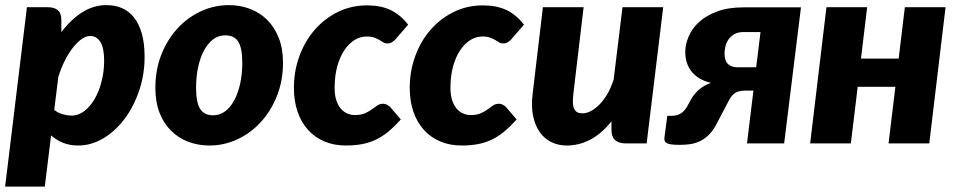

<svg xmlns="http://www.w3.org/2000/svg" viewBox="-28 -546 3644 731"><path d="M178.5 -127.5Q193 -116 210.8 -111Q228.5 -106 244.5 -106Q271.5 -106 294.2 -124Q317 -142 333.5 -171.2Q350 -200.5 359.2 -238Q368.5 -275.5 368.5 -314.5Q368.5 -364 354 -386.5Q339.5 -409 315.5 -409Q299.5 -409 282.2 -396.8Q265 -384.5 248.8 -363.5Q232.5 -342.5 218.2 -314Q204 -285.5 194 -253ZM205.5 -423.5Q241.5 -471.5 284.8 -499Q328 -526.5 377.5 -526.5Q409.5 -526.5 436 -515.2Q462.5 -504 481.8 -480Q501 -456 511.8 -418.8Q522.5 -381.5 522.5 -330Q522.5 -262 501.8 -200.8Q481 -139.5 446 -93Q411 -46.5 365.2 -19.2Q319.5 8 269.5 8Q237.5 8 211.8 -2.5Q186 -13 166.5 -30.5L142.5 164.5H-8.5L74.5 -518.5H154.5Q178.5 -518.5 192 -507.2Q205.5 -496 205.5 -470.5Z M783.5 -107Q809.5 -107 830 -122.8Q850.5 -138.5 864.8 -165.8Q879 -193 886.8 -229.2Q894.5 -265.5 894.5 -306.5Q894.5 -363 879.2 -387.2Q864 -411.5 829.5 -411.5Q803.5 -411.5 783 -395.8Q762.5 -380 748.2 -353Q734 -326 726.2 -289.5Q718.5 -253 718.5 -212Q718.5 -156.5 733.8 -131.8Q749 -107 783.5 -107ZM769.5 8Q726 8 688.2 -6.5Q650.5 -21 622.8 -48.8Q595 -76.5 579.2 -117.2Q563.5 -158 563.5 -211Q563.5 -280 586.2 -337.8Q609 -395.5 647.5 -437.5Q686 -479.5 736.8 -503Q787.5 -526.5 843.5 -526.5Q887 -526.5 924.5 -512Q962 -497.5 989.8 -469.8Q1017.5 -442 1033.5 -401.2Q1049.5 -360.5 1049.5 -307.5Q1049.5 -239.5 1026.8 -181.8Q1004 -124 965.5 -81.8Q927 -39.5 876.2 -15.8Q825.5 8 769.5 8Z M1498 -91Q1473 -63.5 1450 -44.5Q1427 -25.5 1402.5 -14Q1378 -2.5 1350.2 2.8Q1322.5 8 1289 8Q1243.5 8 1207 -7.5Q1170.5 -23 1144.8 -51.5Q1119 -80 1105 -120.5Q1091 -161 1091 -211.5Q1091 -275 1111.8 -332Q1132.5 -389 1169.8 -432Q1207 -475 1258 -500.2Q1309 -525.5 1370 -525.5Q1422 -525.5 1459.2 -507.8Q1496.5 -490 1526 -452L1476 -394.5Q1470.5 -389 1463.5 -384.8Q1456.5 -380.5 1448 -380.5Q1438 -380.5 1431.2 -384.8Q1424.5 -389 1416.5 -393.8Q1408.5 -398.5 1397 -402.8Q1385.5 -407 1367 -407Q1344 -407 1322.2 -393.8Q1300.5 -380.5 1283.5 -355.5Q1266.5 -330.5 1256.2 -294Q1246 -257.5 1246 -211Q1246 -185 1252 -165.8Q1258 -146.5 1268.5 -133.8Q1279 -121 1293 -114.5Q1307 -108 1323 -108Q1347 -108 1361.8 -114.8Q1376.5 -121.5 1387.5 -129.5Q1398.5 -137.5 1408 -144.2Q1417.5 -151 1431 -151Q1438.5 -151 1445.5 -147.2Q1452.5 -143.5 1458 -138L1498 -91Z M1939 -91Q1914 -63.5 1891 -44.5Q1868 -25.5 1843.5 -14Q1819 -2.5 1791.2 2.8Q1763.5 8 1730 8Q1684.5 8 1648 -7.5Q1611.5 -23 1585.8 -51.5Q1560 -80 1546 -120.5Q1532 -161 1532 -211.5Q1532 -275 1552.8 -332Q1573.5 -389 1610.8 -432Q1648 -475 1699 -500.2Q1750 -525.5 1811 -525.5Q1863 -525.5 1900.2 -507.8Q1937.5 -490 1967 -452L1917 -394.5Q1911.5 -389 1904.5 -384.8Q1897.5 -380.5 1889 -380.5Q1879 -380.5 1872.2 -384.8Q1865.5 -389 1857.5 -393.8Q1849.5 -398.5 1838 -402.8Q1826.5 -407 1808 -407Q1785 -407 1763.2 -393.8Q1741.5 -380.5 1724.5 -355.5Q1707.5 -330.5 1697.2 -294Q1687 -257.5 1687 -211Q1687 -185 1693 -165.8Q1699 -146.5 1709.5 -133.8Q1720 -121 1734 -114.5Q1748 -108 1764 -108Q1788 -108 1802.8 -114.8Q1817.5 -121.5 1828.5 -129.5Q1839.5 -137.5 1849 -144.2Q1858.5 -151 1872 -151Q1879.5 -151 1886.5 -147.2Q1893.5 -143.5 1899 -138L1939 -91Z M2497 -518.5 2434 0H2355Q2300 0 2300 -51V-84Q2262.5 -37 2219.5 -14.5Q2176.5 8 2130 8Q2097.5 8 2071 -5Q2044.5 -18 2026.8 -43.2Q2009 -68.5 2001.5 -105.2Q1994 -142 2000 -189.5L2039 -518.5H2194L2155 -189.5Q2152.5 -168.5 2153.2 -154Q2154 -139.5 2158.5 -130.8Q2163 -122 2170.8 -118.2Q2178.5 -114.5 2190 -114.5Q2206 -114.5 2223 -123.8Q2240 -133 2256 -149.8Q2272 -166.5 2285.8 -190.5Q2299.5 -214.5 2308.5 -244L2342 -518.5Z M2851 -290 2867.5 -424H2803.5Q2781.5 -424 2767.5 -415.8Q2753.5 -407.5 2745.2 -395.2Q2737 -383 2733.8 -368.8Q2730.5 -354.5 2730.5 -342.5Q2730.5 -315 2743.5 -302.5Q2756.5 -290 2778 -290ZM3021.5 -518 2957.5 0H2816L2840.5 -201H2809Q2794 -201 2784 -198Q2774 -195 2767 -189.5Q2760 -184 2755.2 -176.8Q2750.5 -169.5 2745.5 -160.5L2697.5 -69Q2683.5 -44 2667.2 -29.2Q2651 -14.5 2633.2 -6.8Q2615.5 1 2596.8 3.2Q2578 5.5 2559.5 5.5Q2525.5 5.5 2512.8 0Q2500 -5.5 2501.5 -20L2512.5 -105H2529Q2548 -105 2561.8 -112.8Q2575.5 -120.5 2586.5 -137.5L2606.5 -174Q2621 -195.5 2638.5 -209Q2656 -222.5 2679 -230.5Q2651.5 -237 2632.8 -249Q2614 -261 2602.5 -276.8Q2591 -292.5 2586 -310.8Q2581 -329 2581 -347.5Q2581 -377 2594 -407.5Q2607 -438 2634 -462.5Q2661 -487 2702.8 -502.5Q2744.5 -518 2802.5 -518Z M3572 -518.5 3510 0H3355L3381 -215.5H3237.5L3211.5 0H3056.5L3118.5 -518.5H3273.5L3250 -323H3393.5L3417 -518.5Z"/></svg>

Font: Lato ExtraBold
Style: Italic
Weight: 800
Italic angle: -7°
Designer: Lukasz Dziedzic with Adam Twardoch and Botio Nikoltchev
Foundry: tyPoland Lukasz Dziedzic
Version: Version 2.015; 2015-08-06; http://www.latofonts.com/